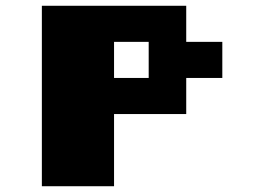

<svg xmlns="http://www.w3.org/2000/svg" viewBox="-20 -645 915 665"><path d="M125 0V-625H625V-500H750V-375H625V-250H375V0ZM375 -375H495V-500H375Z"/></svg>

Font: Silkscreen
Style: Bold
Weight: 700
Designer: Jason Kottke
Foundry: Jason Kottke
Version: Version 1.001; ttfautohint (v1.8.4.7-5d5b)